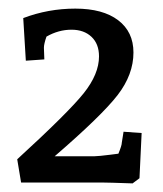

<svg xmlns="http://www.w3.org/2000/svg" viewBox="-20 -874 378 446"><path d="M155 -854Q219 -854 254.5 -827Q290 -800 290 -752Q290 -701 253.5 -653.5Q217 -606 107 -511H199Q204 -511 213.5 -512Q223 -513 235.5 -514.5Q248 -516 255 -517Q263 -536 263 -543L267 -568L309 -565L304 -460L288 -448Q231 -450 218 -450H29L20 -504Q139 -613 174.5 -657.5Q210 -702 210 -743Q210 -772 192.5 -788.5Q175 -805 146 -805Q116 -805 88 -789Q82 -772 82 -763L83 -736L40 -733L34 -832Q92 -854 155 -854Z"/></svg>

Font: Andada
Style: Regular
Weight: 400
Designer: Carolina Giovagnoli
Foundry: Carolina Giovagnoli
Version: Version 1.003